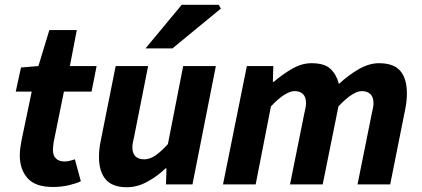

<svg xmlns="http://www.w3.org/2000/svg" viewBox="-20 -773 1768 805"><path d="M202 11Q128 11 95.5 -26Q63 -63 63 -121Q63 -136 65 -151.5Q67 -167 70 -183L113 -389H46L68 -490L141 -496L187 -647H302L273 -496H385L364 -389H248L205 -177Q204 -168 203 -160.5Q202 -153 202 -144Q202 -120 215 -108Q228 -96 250 -96Q263 -96 273.5 -99Q284 -102 294 -105L319 -13Q300 -4 269 3.5Q238 11 202 11Z M512 12Q451 12 423 -21Q395 -54 395 -115Q395 -132 397 -150Q399 -168 403 -186L465 -496H601L543 -203Q540 -189 537.5 -177.5Q535 -166 535 -156Q535 -130 548 -117.5Q561 -105 585 -105Q608 -105 631.5 -121Q655 -137 684 -169L748 -496H885L787 0H676L678 -67H674Q641 -35 598.5 -11.5Q556 12 512 12ZM590 -570 742 -753H897L906 -737L703 -570Z M915 0 1015 -496H1126L1124 -430H1128Q1164 -461 1204.5 -484.5Q1245 -508 1286 -508Q1341 -508 1366 -484Q1391 -460 1401 -421Q1442 -459 1485 -483.5Q1528 -508 1569 -508Q1631 -508 1658.5 -475.5Q1686 -443 1686 -381Q1686 -364 1684 -346.5Q1682 -329 1678 -310L1616 0H1479L1538 -293Q1541 -308 1543.5 -319Q1546 -330 1546 -340Q1546 -366 1533 -378.5Q1520 -391 1496 -391Q1479 -391 1454.5 -375.5Q1430 -360 1399 -327L1333 0H1196L1255 -293Q1258 -308 1260.5 -319Q1263 -330 1263 -340Q1263 -366 1250.5 -378.5Q1238 -391 1215 -391Q1197 -391 1172 -375.5Q1147 -360 1116 -327L1052 0Z"/></svg>

Font: Source Sans 3
Style: Bold Italic
Weight: 700
Italic angle: -11°
Designer: Paul D. Hunt
Foundry: Adobe
Version: Version 3.052;hotconv 1.1.0;makeotfexe 2.6.0